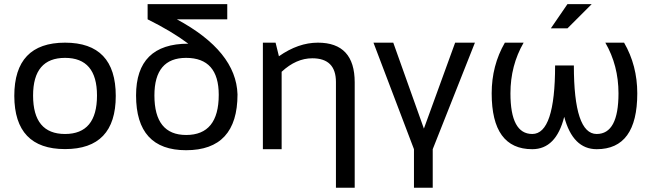

<svg xmlns="http://www.w3.org/2000/svg" viewBox="-20 -718 3145 924"><path d="M293 -73.2Q446.8 -73.2 446.8 -258.3Q446.8 -439.5 293 -439.5Q139.2 -439.5 139.2 -258.3Q139.2 -73.2 293 -73.2ZM48.8 -256.3Q48.8 -512.7 293 -512.7Q537.1 -512.7 537.1 -256.3Q537.1 -0.5 293 -0.5Q49.8 -0.5 48.8 -256.3Z M875.5 4.9Q634.8 4.9 634.8 -258.8Q634.8 -507.8 886.2 -507.8Q805.7 -567.9 690.4 -625V-698.2H1073.7V-625H831.1Q1116.7 -471.2 1123 -263.7Q1123 4.9 875.5 4.9ZM1032.7 -261.7Q1032.7 -439.5 875.5 -439.5Q723.1 -439.5 723.1 -258.8Q723.1 -68.4 876 -68.4Q1032.7 -68.4 1032.7 -261.7Z M1245.1 0V-512.7H1306.2L1322.3 -447.3Q1415.5 -512.7 1509.8 -512.7Q1687 -512.7 1687 -321.8V185.5H1596.7V-323.2Q1596.7 -437.5 1482.9 -437.5Q1405.3 -437.5 1335.4 -372.6V0Z M1777.3 -512.7H1872.6L2020 -99.1L2170.4 -512.7H2265.6L2062.5 0V185.5H1972.2V0Z M2409.7 -512.7H2500Q2436.5 -402.8 2436.5 -268.6Q2436.5 -73.2 2541.5 -73.2Q2651.4 -73.2 2651.4 -402.8H2741.7Q2741.7 -73.2 2851.6 -73.2Q2956.5 -73.2 2956.5 -268.6Q2956.5 -402.8 2893.1 -512.7H2983.4Q3046.9 -402.8 3046.9 -268.6Q3046.9 0 2851.6 0Q2736.8 0 2695.3 -155.8Q2656.2 0 2541.5 0Q2346.2 0 2346.2 -268.6Q2346.2 -402.8 2409.7 -512.7ZM2710.9 -698.2H2827.6L2710.9 -581.5H2630.9Z"/></svg>

Font: Sansation
Style: Regular
Weight: 400
Designer: Bernd Montag
Version: Version 1.301